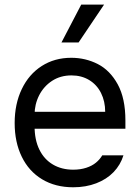

<svg xmlns="http://www.w3.org/2000/svg" viewBox="-20 -782 593 813"><path d="M42.1 -261Q42.1 -341.9 72.2 -404.7Q102.2 -467.5 156.6 -502.4Q211 -537.3 281.8 -537.3Q342.2 -537.3 394.2 -510.7Q446.1 -484.1 478.6 -424.7Q511 -365.3 511 -272.1V-236.9H100.1V-308.7H425.4Q425.4 -352.9 407.8 -388.1Q390.2 -423.3 357.7 -443Q325.3 -462.7 282.5 -462.7Q235.8 -462.7 200.4 -439.6Q165.1 -416.4 145.7 -378.3Q126.4 -340.1 126.4 -296.3V-247.9Q126.4 -189.6 146.8 -148.3Q167.1 -107 204.1 -85.3Q241 -63.5 290.1 -63.5Q320.4 -63.5 345 -71.5Q369.5 -79.4 386.2 -93.2Q403 -107 413 -124.3H502.8Q490.3 -83.9 461 -53.3Q431.6 -22.8 387.6 -5.9Q343.6 11 290.1 11Q214.4 11 158.3 -22.8Q102.2 -56.6 72.2 -118.3Q42.1 -179.9 42.1 -261ZM323.9 -762.4H420.6L312.8 -602.2H240.3Z"/></svg>

Font: Pretendard Variable
Style: Regular
Weight: 400
Designer: Base glyphs from Inter by Rasmus Andersson; Hangul glyphs from Noto Sans CJK(Source Han Sans) by Jang Soo-young and Kang
Foundry: Kil Hyung-jin
Version: Version 1.100;FEAKit 1.0